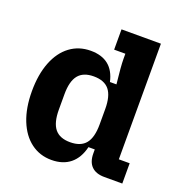

<svg xmlns="http://www.w3.org/2000/svg" viewBox="-127 -798 860 916"><g transform="rotate(20 303.0 -340.0)"><path d="M34 -267Q34 -352 58.5 -414.5Q83 -477 128 -510.5Q173 -544 233 -544Q345 -544 369 -435H402Q392 -525 392 -561V-587H335V-690H535V-103H590V0H499Q456 0 433.5 -22.5Q411 -45 411 -88V-108H379Q365 -50 328 -20Q291 10 233 10Q174 10 129 -23.5Q84 -57 59 -119.5Q34 -182 34 -267ZM288 -100Q342 -100 367 -131Q392 -162 392 -228V-306Q392 -372 367 -403Q342 -434 288 -434Q235 -434 210 -403Q185 -372 185 -306V-228Q185 -162 210 -131Q235 -100 288 -100Z"/></g></svg>

Font: Mozilla Headline BETA
Style: Bold
Weight: 700
Designer: Studio DRAMA
Foundry: Studio DRAMA
Version: Version 0.100